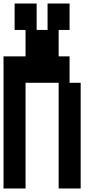

<svg xmlns="http://www.w3.org/2000/svg" viewBox="-20 -1050 540 1090"><path d="M0 20V-730H125V-880H63V-1030H188V-880H250V-1030H375V-880H313V-730H375V-580H438V20H313V-580H125V20Z"/></svg>

Font: 2P VHS
Style: Regular
Weight: 400
Designer: CodeMan38
Foundry: CodeMan38
Version: Version 3.000